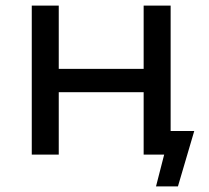

<svg xmlns="http://www.w3.org/2000/svg" viewBox="-20 -550 743 683"><path d="M189 0V-222H491V0H564L535 113H613L671 -84H587V-530H491V-305H189V-530H93V0Z"/></svg>

Font: Malon Grotesk Med
Style: Regular
Weight: 500
Designer: Julieta Ulanovsky
Foundry: Julieta Ulanovsky
Version: Version 7.200